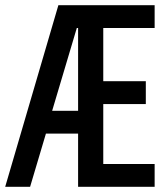

<svg xmlns="http://www.w3.org/2000/svg" viewBox="-20 -720 640 740"><path d="M0 0H96L157 -205H281V0H576V-88H378V-319H542V-407H378V-612H576V-700H205ZM181 -293 276 -612H281V-293Z"/></svg>

Font: CommitMono
Style: 500Regular
Weight: 500
Monospace: yes
Designer: Eigil Nikolajsen
Foundry: Eigil Nikolajsen
Version: Version 1.143